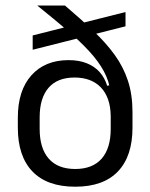

<svg xmlns="http://www.w3.org/2000/svg" viewBox="-20 -683 560 715"><path d="M260.1 12.3Q155.2 12.3 100.8 -44.5Q46.4 -101.2 46.4 -207.7V-244.7Q46.4 -346.2 97.1 -402.7Q147.8 -459.1 235.3 -459.1Q274 -459.1 303 -447.5Q332 -436 351 -414.6Q370.1 -393.2 379.1 -363.6L400.1 -368.4L392.3 -250.6Q391.9 -285.7 382.5 -312.5Q373 -339.4 355.6 -357.5Q338.3 -375.6 313.6 -385Q289 -394.3 257.8 -394.3Q193.8 -394.3 160.8 -356.1Q127.7 -317.8 127.7 -246.1V-203Q127.7 -130.7 161.5 -92.2Q195.3 -53.7 260.1 -53.7Q324.8 -53.7 358.6 -92.2Q392.3 -130.7 392.3 -203Q392.3 -221.6 392.3 -238.6Q392.3 -255.6 392.3 -277Q391.8 -297 391.8 -309.9Q391.8 -322.8 391.7 -341.2Q386.1 -382 366.3 -418.4Q346.5 -454.9 312.4 -491.9Q278.3 -529 230 -570.4Q181.7 -611.8 119.1 -662.1V-662.5H221.8Q281.4 -611.8 328.1 -567.5Q374.9 -523.2 407.2 -478.5Q439.5 -433.8 456.4 -382.2Q473.4 -330.7 473.4 -265.5V-207.8Q473.4 -101.2 419.1 -44.5Q364.9 12.3 260.1 12.3ZM447.4 -585 101.7 -497.7V-551L447.4 -638.2Z"/></svg>

Font: Anek Devanagari Medium
Style: Regular
Weight: 500
Designer: Kailash Malviya (Devanagari) & Yesha Goshar (Latin)
Foundry: Ek Type
Version: Version 1.003